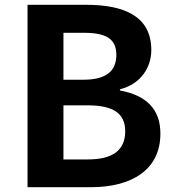

<svg xmlns="http://www.w3.org/2000/svg" viewBox="-20 -782 740 802"><path d="M95 -762V0H359C528 0 650 -71 650 -224C650 -326 591 -384 481 -404V-409C571 -432 612 -503 612 -573C612 -715 498 -762 339 -762ZM329 -449H245V-645H331C424 -645 466 -619 466 -553C466 -488 427 -449 329 -449ZM346 -116H245V-342H346C452 -342 503 -309 503 -234C503 -155 452 -116 346 -116Z"/></svg>

Font: Kawkab Mono
Style: Bold
Weight: 700
Monospace: yes
Designer: Abdullah Arif
Foundry: Abdullah Arif
Version: Version 1.000;PS 000.500;hotconv 1.0.88;makeotf.lib2.5.64775